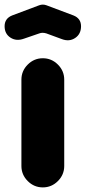

<svg xmlns="http://www.w3.org/2000/svg" viewBox="-47 -806 372 834"><path d="M222 -636 154 -661Q137 -666 124 -661L57 -638Q24 -626 -1.5 -642.5Q-27 -659 -27 -692Q-27 -726 6 -739L123 -783Q139 -789 155 -783L272 -739Q305 -726 305 -692Q305 -658 279.5 -641Q254 -624 222 -636ZM46 -85V-460Q46 -498 73.5 -525.5Q101 -553 139 -553Q177 -553 204.5 -525.5Q232 -498 232 -460V-85Q232 -47 204.5 -19.5Q177 8 139 8Q101 8 73.5 -19.5Q46 -47 46 -85Z"/></svg>

Font: Jellee Roman
Style: Regular
Weight: 400
Designer: Alfredo Marco Pradil
Foundry: Alfredo Marco Pradil
Version: Version 1.016;PS 001.016;hotconv 1.0.88;makeotf.lib2.5.64775